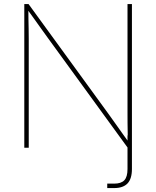

<svg xmlns="http://www.w3.org/2000/svg" viewBox="-20 -748 790 972"><path d="M522.9 204.1V181.6Q532.2 181.6 542 181.6Q551.8 181.6 558.1 181.6Q593.3 181.6 609.4 164.6Q625.5 147.5 625.5 107.4V-62.5H647.9V107.4Q647.9 157.2 625.5 180.7Q603 204.1 558.1 204.1Q551.8 204.1 541.5 204.1Q531.2 204.1 522.9 204.1ZM103 0V-727.5H124.5L526.4 -175.3Q544.9 -149.9 562.7 -124.5Q580.6 -99.1 598.6 -74Q616.7 -48.8 634.8 -23.4H627Q627 -48.8 626.5 -74Q626 -99.1 625.7 -124.5Q625.5 -149.9 625.5 -175.3V-727.5H647.9V0H626.5L225.6 -551.3Q207 -576.7 189 -602.1Q170.9 -627.4 152.8 -652.8Q134.8 -678.2 116.2 -703.6H123.5Q123.5 -678.2 124 -652.8Q124.5 -627.4 125 -602.1Q125.5 -576.7 125.5 -551.3V0Z"/></svg>

Font: Inter 20pt Thin
Style: Regular
Weight: 250
Version: Version 4.001;git-66647c0bb